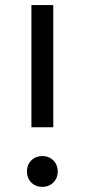

<svg xmlns="http://www.w3.org/2000/svg" viewBox="-20 -727 333 755"><path d="M103.5 -226.6V-707H189.5V-226.6ZM85.9 -52.7Q85.9 -70.3 93.8 -84Q101.6 -97.7 115.2 -105.5Q128.9 -113.3 146.5 -113.3Q164.1 -113.3 177.7 -105.5Q191.4 -97.7 199.2 -84Q207 -70.3 207 -52.7Q207 -35.2 199.2 -21.5Q191.4 -7.8 177.7 0Q164.1 7.8 146.5 7.8Q128.9 7.8 115.2 0Q101.6 -7.8 93.8 -21.5Q85.9 -35.2 85.9 -52.7Z"/></svg>

Font: Wanted Sans Std Variable
Style: Regular
Weight: 400
Designer: Original Design by Kil Hyung-jin and Kang Hanbin, Wanted Lab, Inc;
Foundry: Wanted Lab, Inc.
Version: Version 1.003;Glyphs 3.2 (3227)